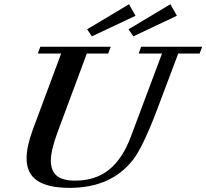

<svg xmlns="http://www.w3.org/2000/svg" viewBox="-20 -887 989 920"><path d="M420.4 -712.9 397.5 -746.6 598.1 -866.7 629.4 -811.5ZM619.1 -712.9 595.7 -746.6 796.4 -866.7 827.6 -811.5ZM313.5 13.2Q209 13.2 158.2 -21.5Q107.4 -56.2 107.4 -128.4Q107.4 -185.5 137.2 -265.6L272.9 -630.4H161.1L173.3 -663.1H510.7L498.5 -630.4H396L254.9 -251Q223.6 -166.5 223.6 -117.2Q223.6 -70.3 251 -45.9Q278.3 -21.5 340.8 -21.5Q437 -21.5 502.2 -73.7Q567.4 -126 606.9 -231.9L756.3 -630.4H644.5L656.2 -663.1H948.7L936.5 -630.4H834L731.9 -359.4Q663.6 -180.2 617.2 -121.1Q512.2 13.2 313.5 13.2Z"/></svg>

Font: Elstob 10pt SemiBold
Style: Italic
Weight: 600
Italic angle: -20°
Designer: Peter S. Baker
Version: Version 1.015